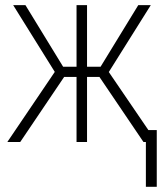

<svg xmlns="http://www.w3.org/2000/svg" viewBox="-20 -548 640 741"><path d="M363.8 -251 533.7 0H584L399.9 -270L562 -528.3H513.7L368.2 -290.5H315.9V-528.3H275.4V-290.5H223.6L78.1 -528.3H30.8L191.4 -270.5L8.3 0H58.1L227.5 -251H275.4V0H315.9V-251ZM585 172.9V-45.9H543V172.9Z"/></svg>

Font: Roboto Mono ExtraLight
Style: Regular
Weight: 250
Monospace: yes
Designer: Google
Version: Version 3.000